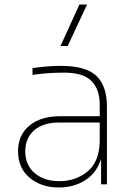

<svg xmlns="http://www.w3.org/2000/svg" viewBox="-20 -817 596 851"><path d="M248 -613 332 -797H366L280 -613ZM241 14Q163 14 111.5 -29Q60 -72 60 -147Q60 -218 110 -260Q160 -302 249 -302H422V-352Q422 -422 385 -458.5Q348 -495 265 -495Q187 -495 124 -485V-515Q189 -525 249 -525Q361 -525 407.5 -480.5Q454 -436 454 -344V0H428V-112Q408 -50 357.5 -18Q307 14 241 14ZM243 -14Q315 -14 367 -56Q419 -98 422 -188V-274H243Q171 -274 131.5 -239.5Q92 -205 92 -146Q92 -85 134 -49.5Q176 -14 243 -14Z"/></svg>

Font: Sora Thin
Style: Regular
Weight: 32
Designer: Jonathan Barnbrook, Julián Moncada
Foundry: Barnbrook Fonts
Version: Version 2.000